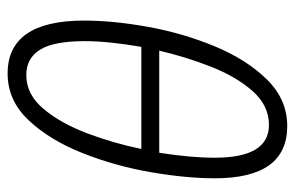

<svg xmlns="http://www.w3.org/2000/svg" viewBox="-155 -609 774 504"><g transform="rotate(90 232.0 -357.0)"><path d="M448 -534Q448 -724 311 -724Q241 -724 188.5 -670.5Q136 -617 101.5 -533.5Q67 -450 50.5 -358.5Q34 -267 34 -191Q34 10 173 10Q244 10 296 -45.5Q348 -101 382 -187Q416 -273 432 -366Q448 -459 448 -534ZM308 -676Q394 -676 394 -534Q394 -471 381 -388H113Q129 -457 155 -523.5Q181 -590 219 -633Q257 -676 308 -676ZM88 -192Q88 -254 103 -341H371Q356 -268 330 -199Q304 -130 266 -84.5Q228 -39 177 -39Q133 -39 110.5 -75Q88 -111 88 -192Z"/></g></svg>

Font: Noto Sans Display Condensed Light
Style: Italic
Weight: 300
Width: 3
Designer: Monotype Design team
Foundry: Monotype Imaging Inc.
Version: 1.000